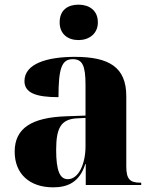

<svg xmlns="http://www.w3.org/2000/svg" viewBox="-20 -794 654 824"><path d="M317 -622C361 -622 400 -648 400 -698C400 -751 361 -774 317 -774C271 -774 236 -751 236 -698C236 -648 271 -622 317 -622ZM208 10C268 10 321 -10 346 -90H348V0H586V-10H582C537 -10 522 -26 522 -80V-381C522 -506 448 -550 301 -550C183 -550 85 -521 85 -446C85 -396 133 -377 231 -377C231 -501 245 -540 292 -540C333 -540 347 -514 347 -430V-298L265 -295C116 -290 43 -244 43 -143C43 -47 108 10 208 10ZM271 -25C237 -25 221 -61 221 -151C221 -245 242 -282 309 -286L347 -288V-166C347 -90 317 -25 271 -25Z"/></svg>

Font: Noto Serif Display ExtraBold
Style: Regular
Weight: 800
Designer: Monotype Design Team
Foundry: Monotype Imaging Inc.
Version: Version 2.009